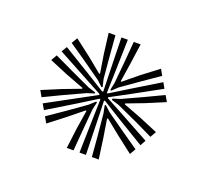

<svg xmlns="http://www.w3.org/2000/svg" viewBox="-58 -870 403 374"><g transform="rotate(20 143.5 -682.5)"><path d="M137.2 -563.5 138.8 -630.5 140 -674.5 138.2 -675.5 100.8 -652.2 43.8 -617.5 37 -629 96 -661 134.8 -682V-684L95.8 -705L37 -736.8L43.8 -748.2L100.8 -713.5L138.2 -690.2L140 -691.2L138.8 -735.5L137.2 -802.2H150.5L148.8 -735.2L147.5 -691.2L149 -690.2L186.8 -713.5L243.8 -748.2L250.2 -736.8L191.8 -704.8L152.8 -683.8V-682L191.8 -661L250.2 -629L243.8 -617.5L186.5 -652.2L149 -675.5L147.5 -674.5L148.8 -630.2L150.5 -563.5ZM133.8 -697.8 122 -708.8 82.2 -736.8 49.8 -759 57 -771.2 90.2 -745.8 120.8 -720.8 122.2 -721.8 116 -760.5 110.8 -802.2H124.8L128 -762.2L132.2 -714.5L135.8 -699ZM153.8 -697.8 151.8 -699 155 -714.5 159.5 -762.5 162.8 -802.2H177L171.2 -760.8L165.2 -721.8L166.5 -720.8L197 -745.8L230.5 -771.2L237.5 -759L204.2 -736L165.5 -708.8ZM30.8 -639.5 23.8 -651.8 62.5 -668 99.5 -682V-683.8L62.5 -697.8L23.8 -714L30.8 -726.2L67.5 -708.8L110.5 -688.8L125.8 -684V-681.8L110.5 -677L66.8 -656.8ZM256.5 -639.5 219.2 -657.5 176.8 -676.8 161.5 -681.5V-684.2L176.8 -689L220.2 -709L256.5 -726.2L263.5 -714L224.8 -697.8L188 -683.8V-682L224.8 -668L263.5 -651.8ZM110.8 -563.5 116 -605.2 122.2 -644.2 120.8 -645 90.2 -620.2 57 -594.5 49.8 -606.8 82.8 -629.5 122 -657.2 133.8 -668 135.8 -666.8 132.2 -651.2 128 -603.2 124.8 -563.5ZM162.8 -563.5 159.5 -603.8 155 -651.2 151.8 -666.8 153.8 -668 165.5 -657.2 204.8 -629.5 237.5 -606.8 230.5 -594.5 197.2 -620.2 166.5 -645 165 -644 171.2 -605.2 177 -563.5Z"/></g></svg>

Font: Big Shoulders Inline Text Medium
Style: Regular
Weight: 500
Designer: Patric King
Foundry: XO Type Co
Version: Version 1.000